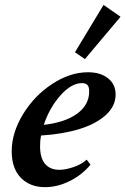

<svg xmlns="http://www.w3.org/2000/svg" viewBox="-20 -753 512 784"><path d="M326.7 -511.7 286.1 -539.6 402.8 -732.9 472.2 -684.6ZM164.1 11.2Q102.1 11.2 64.9 -27.3Q27.8 -65.9 27.8 -134.8Q27.8 -210.9 74 -286.6Q120.1 -362.3 193.1 -410.2Q266.1 -458 339.4 -458Q390.1 -458 421.1 -433.3Q452.1 -408.7 452.1 -367.2Q452.1 -319.3 411.4 -282.7Q370.6 -246.1 302.7 -225.6Q234.9 -205.1 147.5 -199.7Q143.6 -180.2 143.6 -156.2Q143.6 -107.4 164.3 -83.5Q185.1 -59.6 222.2 -59.6Q247.1 -59.6 279.8 -70.6Q312.5 -81.5 334 -101.1L349.6 -80.6Q314.9 -38.6 264.6 -13.7Q214.4 11.2 164.1 11.2ZM314.9 -413.6Q271 -413.6 226.3 -362.8Q181.6 -312 158.7 -243.2Q245.6 -252.9 294.9 -288.8Q344.2 -324.7 344.2 -379.9Q344.2 -398.9 336.7 -406.2Q329.1 -413.6 314.9 -413.6Z"/></svg>

Font: Elstob 8pt
Style: Bold Italic
Weight: 700
Italic angle: -20°
Designer: Peter S. Baker
Version: Version 1.015